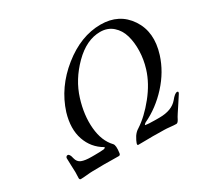

<svg xmlns="http://www.w3.org/2000/svg" viewBox="-141 -848 1085 1036"><g transform="rotate(-30 402.0 -329.5)"><path d="M282 -81Q219 -117 195 -186.5Q171 -256 198 -347Q240 -479 355.5 -571.5Q471 -664 594 -664Q709 -664 768.5 -575Q828 -486 789 -362Q761 -273 693.5 -199Q626 -125 541 -85Q532 -79 531 -74Q551 -70 595 -70H619Q696 -70 732 -113Q756 -143 770 -143Q781 -143 774 -130Q762 -111 744.5 -84.5Q727 -58 715.5 -40.5Q704 -23 699 -12Q690 5 681 5Q667 5 644 2.5Q621 0 608 0Q589 0 566.5 -0.5Q544 -1 538 -1Q525 -1 500 -0.5Q475 0 446 0Q433 -1 461 -48Q474 -67 491 -77Q550 -115 607 -186Q664 -257 687 -332Q703 -384 704.5 -436.5Q706 -489 693.5 -532.5Q681 -576 649.5 -603.5Q618 -631 572 -631Q487 -631 408.5 -552.5Q330 -474 300 -377Q271 -284 278.5 -201Q286 -118 331 -71Q343 -59 336 -11Q334 0 325 0Q296 0 271 -0.5Q246 -1 232 -1Q227 -1 204 -0.5Q181 0 162 0Q149 0 124.5 2.5Q100 5 86 5Q76 5 78 -12Q79 -32 79 -42Q79 -52 77.5 -82Q76 -112 76 -130Q76 -135 79.5 -139Q83 -143 88 -143Q101 -143 107 -113Q113 -87 134.5 -78.5Q156 -70 195 -70H214Q251 -70 269 -72Q279 -72 283 -79Q283 -80 282 -81Z"/></g></svg>

Font: EB Garamond 12
Style: Italic
Weight: 400
Italic angle: -17°
Version: Version 0.016; ttfautohint (v1.8.4)